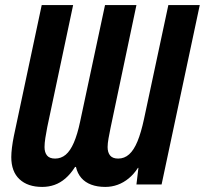

<svg xmlns="http://www.w3.org/2000/svg" viewBox="-20 -734 815 764"><path d="M147.9 9.8Q90.3 9.8 57.6 -20.8Q24.9 -51.3 24.9 -108.9Q24.9 -125.5 27.6 -147Q30.3 -168.5 35.2 -192.9L146 -713.9H271L168 -228Q163.6 -205.6 160.4 -184.8Q157.2 -164.1 157.2 -148.9Q157.2 -127.4 167.2 -115.2Q177.2 -103 199.2 -103Q223.1 -103 241.5 -118.4Q259.8 -133.8 273.9 -166.5Q288.1 -199.2 298.8 -250L397.9 -713.9H522.9L419.9 -225.1Q415.5 -204.1 411.9 -183.6Q408.2 -163.1 408.2 -148.9Q408.2 -127.4 418.2 -115.2Q428.2 -103 450.2 -103Q475.1 -103 493.9 -119.9Q512.7 -136.7 527.1 -171.6Q541.5 -206.5 553.2 -261.2L649.9 -713.9H774.9L623 0H522.9L530.8 -65.9H528.8Q512.7 -41 492.2 -24.2Q471.7 -7.3 448.2 1.2Q424.8 9.8 398.9 9.8Q367.2 9.8 343 0.7Q318.8 -8.3 303.5 -26.1Q288.1 -43.9 282.2 -69.8H278.8Q260.7 -41.5 240.2 -23.9Q219.7 -6.3 196.8 1.7Q173.8 9.8 147.9 9.8Z"/></svg>

Font: Open Sans Condensed
Style: Italic
Weight: 400
Width: 3
Italic angle: -12°
Designer: Monotype Design Team
Foundry: Monotype Imaging Inc.
Version: Version 3.000